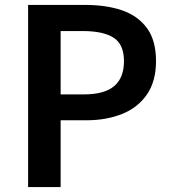

<svg xmlns="http://www.w3.org/2000/svg" viewBox="-20 -759 698 779"><path d="M94 0V-739H327Q410 -739 474 -717.5Q538 -696 575.5 -646Q613 -596 613 -511Q613 -429 576 -375.5Q539 -322 475 -296.5Q411 -271 331 -271H226V0ZM226 -376H321Q403 -376 443 -409.5Q483 -443 483 -511Q483 -579 441 -606Q399 -633 316 -633H226Z"/></svg>

Font: Noto Sans HK SemiBold
Style: Regular
Weight: 600
Version: Version 2.004-H2;hotconv 1.0.118;makeotfexe 2.5.65603